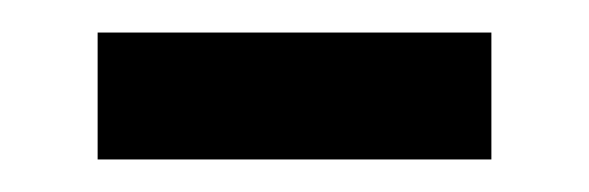

<svg xmlns="http://www.w3.org/2000/svg" viewBox="-20 -327 362 118"><path d="M40 -229V-307H282V-229Z"/></svg>

Font: Noto Sans Living
Style: Regular
Weight: 400
Designer: Monotype Design Team
Foundry: Monotype Imaging Inc.
Version: Version 2.013; ttfautohint (v1.8.4.7-5d5b)